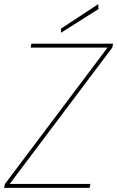

<svg xmlns="http://www.w3.org/2000/svg" viewBox="-25 -912 569 932"><path d="M-5 0 -1 -19 497 -681H124L127 -700H524L520 -681L22 -19H414L410 0ZM271 -753V-773L452 -892L453 -868Z"/></svg>

Font: DM Sans Thin
Style: Italic
Weight: 250
Italic angle: -10°
Designer: Colophon Foundry, Jonny Pinhorn
Foundry: Colophon Foundry
Version: Version 4.004;gftools[0.9.30]